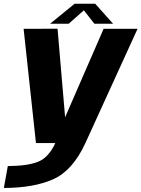

<svg xmlns="http://www.w3.org/2000/svg" viewBox="-58 -742 734 996"><path d="M128.5 0H385L655.5 -592.5H479.5L250.5 -66.5H285.5L240.5 -593L64.5 -592.5ZM-38 233Q115.5 233 217.2 188.2Q319 143.5 385 0L229.5 -1Q195 74.5 140.2 96.8Q85.5 119 -17.5 119.5ZM202 -619H298.5L377 -688.5L431.5 -619H528.5L436 -722.5H329Z"/></svg>

Font: Anybody UltraCondensed Thin
Style: Bold Italic
Weight: 700
Italic angle: -10°
Version: Version 1.111